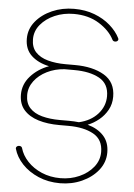

<svg xmlns="http://www.w3.org/2000/svg" viewBox="-62 -709 719 1033"><g transform="rotate(5 298.0 -192.5)"><path d="M50.8 -179.2Q50.8 -234.9 89.6 -278.3Q128.4 -321.8 188 -343.8Q128.4 -356.4 92.3 -390.1Q56.2 -423.8 56.2 -481.4Q56.2 -533.2 89.6 -574.2Q123 -615.2 177.7 -639.2Q232.4 -663.1 296.4 -663.1Q356.9 -663.1 406.5 -644.3Q456.1 -625.5 491.9 -594Q527.8 -562.5 545.9 -525.9Q547.4 -523.4 547.4 -520.5Q547.4 -514.6 542.5 -510.7Q537.6 -506.8 530.8 -506.8Q520 -506.8 515.6 -515.6Q491.2 -564 433.8 -599.9Q376.5 -635.7 296.9 -635.7Q241.7 -635.7 194.6 -615.5Q147.5 -595.2 118.4 -560.3Q89.4 -525.4 89.4 -481.4Q89.4 -437.5 113.5 -411.6Q137.7 -385.7 179.9 -374Q222.2 -362.3 276.4 -362.3H325.7Q423.3 -362.3 484.9 -325.7Q546.4 -289.1 546.4 -210Q546.4 -170.4 528.8 -138.7Q511.2 -106.9 483.2 -84Q455.1 -61 422.9 -48.3Q477.5 -33.2 509.3 1.5Q541 36.1 541 91.8Q541 144.5 507.6 186.8Q474.1 229 419.4 253.7Q364.7 278.3 301.3 278.3Q237.3 278.3 184.6 255.6Q131.8 232.9 96.7 195.6Q61.5 158.2 49.3 114.3Q48.8 113.3 48.8 110.8Q48.8 105.5 53.7 101.3Q58.6 97.2 65.4 97.2Q79.1 97.2 82 107.9Q92.8 146 123.3 178.7Q153.8 211.4 199.7 231.2Q245.6 251 301.3 251Q356 251 403.1 230Q450.2 209 479 172.9Q507.8 136.7 507.8 91.8Q507.8 24.9 455.8 -4.2Q403.8 -33.2 320.3 -33.2H270.5Q207 -33.2 157.5 -48.3Q107.9 -63.5 79.3 -95.7Q50.8 -127.9 50.8 -179.2ZM320.8 -60.5Q349.1 -60.5 374.5 -57.6Q438.5 -72.3 475.8 -114Q513.2 -155.8 513.2 -210Q513.2 -277.3 461.2 -306.2Q409.2 -335 325.2 -335H275.9Q273.9 -335 272 -335Q221.2 -331.5 178.5 -310.3Q135.7 -289.1 110.1 -254.9Q84.5 -220.7 84.5 -179.2Q84.5 -135.7 108.4 -109.6Q132.3 -83.5 174.6 -72Q216.8 -60.5 271 -60.5Z"/></g></svg>

Font: Manjari Thin
Style: Regular
Weight: 100
Designer: Santhosh Thottingal <santhosh.thottingal@gmail.com>
Version: Version 2.000